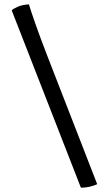

<svg xmlns="http://www.w3.org/2000/svg" viewBox="-20 -771 501 883"><path d="M352 92 34 -723Q39 -730 60.5 -739.5Q82 -749 113 -751Q121 -724 143 -661Q165 -598 198 -513L427 76Q418 81 397 86.5Q376 92 352 92Z"/></svg>

Font: Texturina SemiBold
Style: Regular
Weight: 600
Designer: Guillermo Torres Carreño
Foundry: Omnibus-Type
Version: Version 1.002; ttfautohint (v1.8.3)